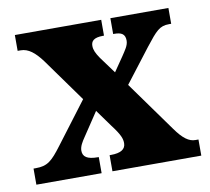

<svg xmlns="http://www.w3.org/2000/svg" viewBox="-65 -608 745 681"><g transform="rotate(-10 307.5 -268.0)"><path d="M13 0H248V-58H245C206 -58 191 -69 191 -91C191 -106 200 -121 211 -137L267 -221L311 -160C341 -121 345 -106 345 -91C345 -69 327 -58 292 -58H287V0H607V-58H596C573 -58 552 -73 525 -111L395 -292L488 -413C528 -464 541 -479 575 -479H583V-536H374V-479H378C403 -479 417 -472 417 -448C417 -430 405 -415 392 -395L357 -344L313 -404C300 -423 294 -436 294 -450C294 -466 302 -479 338 -479H341V-536H30V-479H41C68 -479 91 -461 117 -426L229 -270L117 -122C80 -73 64 -58 21 -58H13Z"/></g></svg>

Font: Noto Serif Myanmar Condensed Black
Style: Regular
Weight: 900
Width: 3
Designer: Ben Mitchell and the Monotype Design Team
Foundry: Monotype Imaging Inc.
Version: Version 2.106